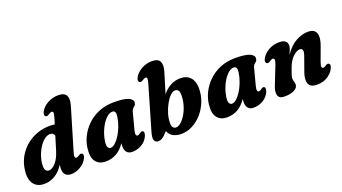

<svg xmlns="http://www.w3.org/2000/svg" viewBox="-59 -1248 3183 1789"><g transform="rotate(-20 1533.0 -353.5)"><path d="M626 -585.5 505.5 -181Q493 -140.5 496 -127.2Q499 -114 510.5 -114Q522 -114 539.5 -127Q558.5 -140.5 571.5 -132Q591.5 -118.5 570.5 -79Q548.5 -37.5 503.2 -12Q458 13.5 413.5 13.5Q338 13.5 338 -66.5Q338 -84.5 341 -105Q302 -44.5 251.8 -15.5Q201.5 13.5 147.5 13.5Q75 13.5 40.5 -36Q6 -85.5 20.5 -180Q29 -241.5 59 -295.5Q89 -349.5 136.5 -390.8Q184 -432 245.5 -455.2Q307 -478.5 379 -478.5Q404 -478.5 425.5 -474L444 -534Q454.5 -568 452.8 -581.5Q451 -595 437.5 -595Q426 -595 407 -581.5Q386 -567.5 372 -575.5Q362.5 -581 362.2 -595Q362 -609 373 -627.5Q397 -669 445.5 -694.2Q494 -719.5 548.5 -719.5Q610 -719.5 627.5 -684.2Q645 -649 626 -585.5ZM188.5 -149Q188.5 -116.5 200 -103.2Q211.5 -90 230 -90Q262 -90 296.8 -129Q331.5 -168 352.5 -236L395 -374.5Q387 -405.5 353 -405.5Q322.5 -405.5 293.2 -381.5Q264 -357.5 240.5 -319Q217 -280.5 203 -235.8Q189 -191 188.5 -149Z M1106 -172Q1098 -141.5 1101.2 -127.8Q1104.5 -114 1116.5 -114Q1124.5 -114 1130.8 -117.5Q1137 -121 1146.5 -128Q1163 -140.5 1175 -134Q1194 -123.5 1177 -83Q1157.5 -39.5 1114.5 -13.2Q1071.5 13 1018 13Q983.5 13 965.5 -8Q947.5 -29 947.5 -66Q947.5 -82.5 949 -98Q875.5 13 755.5 13Q693.5 13 659.8 -28.5Q626 -70 636 -156.5Q642 -216.5 670.8 -274.2Q699.5 -332 748 -378.8Q796.5 -425.5 863.2 -453.2Q930 -481 1012.5 -481Q1114 -481 1156.8 -461.5Q1199.5 -442 1195.5 -410.5Q1193.5 -392.5 1184.2 -383.8Q1175 -375 1165 -366.5Q1155 -358 1150.5 -341.5ZM811.5 -165Q806.5 -124 815.8 -107.5Q825 -91 841.5 -91Q862.5 -91 886.8 -112Q911 -133 934 -169Q957 -205 974.2 -250.5Q991.5 -296 998.5 -344.5Q1007 -403 970.5 -403Q944.5 -403 918.5 -381.8Q892.5 -360.5 870.2 -325.8Q848 -291 832.5 -249Q817 -207 811.5 -165Z M1374 -530Q1385 -568 1383.5 -581.5Q1382 -595 1368.5 -595Q1357.5 -595 1338 -581.5Q1317 -567.5 1303.5 -575.5Q1294 -581 1293.5 -595Q1293 -609 1304 -627.5Q1328 -667.5 1375.5 -693.5Q1423 -719.5 1477 -719.5Q1537.5 -719.5 1555 -684.2Q1572.5 -649 1553 -586L1492 -385.5Q1527.5 -431 1573.8 -455Q1620 -479 1670 -479Q1734 -479 1769 -440.2Q1804 -401.5 1804 -333Q1804 -262.5 1778.8 -199.8Q1753.5 -137 1711 -89.2Q1668.5 -41.5 1615.5 -14.5Q1562.5 12.5 1506 12.5Q1459.5 12.5 1425.5 -5.8Q1391.5 -24 1377.5 -62L1343 -26.5Q1328 -13 1313 -5Q1298 3 1281.5 3Q1253.5 3 1242.8 -19.8Q1232 -42.5 1249 -102ZM1586.5 -389.5Q1563 -389 1537.5 -363.8Q1512 -338.5 1489.8 -298Q1467.5 -257.5 1453.5 -210.8Q1439.5 -164 1439 -120Q1438.5 -61.5 1481 -61.5Q1503.5 -61.5 1529 -83.8Q1554.5 -106 1577.2 -143.8Q1600 -181.5 1614.2 -229.5Q1628.5 -277.5 1628.5 -329Q1628.5 -364 1616 -377Q1603.5 -390 1586.5 -389.5Z M2309 -172Q2301 -141.5 2304.2 -127.8Q2307.5 -114 2319.5 -114Q2327.5 -114 2333.8 -117.5Q2340 -121 2349.5 -128Q2366 -140.5 2378 -134Q2397 -123.5 2380 -83Q2360.5 -39.5 2317.5 -13.2Q2274.5 13 2221 13Q2186.5 13 2168.5 -8Q2150.5 -29 2150.5 -66Q2150.5 -82.5 2152 -98Q2078.5 13 1958.5 13Q1896.5 13 1862.8 -28.5Q1829 -70 1839 -156.5Q1845 -216.5 1873.8 -274.2Q1902.5 -332 1951 -378.8Q1999.5 -425.5 2066.2 -453.2Q2133 -481 2215.5 -481Q2317 -481 2359.8 -461.5Q2402.5 -442 2398.5 -410.5Q2396.5 -392.5 2387.2 -383.8Q2378 -375 2368 -366.5Q2358 -358 2353.5 -341.5ZM2014.5 -165Q2009.5 -124 2018.8 -107.5Q2028 -91 2044.5 -91Q2065.5 -91 2089.8 -112Q2114 -133 2137 -169Q2160 -205 2177.2 -250.5Q2194.5 -296 2201.5 -344.5Q2210 -403 2173.5 -403Q2147.5 -403 2121.5 -381.8Q2095.5 -360.5 2073.2 -325.8Q2051 -291 2035.5 -249Q2020 -207 2014.5 -165Z M2477 -335.5Q2467.5 -341 2467 -355Q2466.5 -369 2478 -387.5Q2502.5 -429 2549.2 -454.2Q2596 -479.5 2651 -479.5Q2730.5 -479.5 2730.5 -419.5Q2730.5 -402.5 2722.2 -381.2Q2714 -360 2702.5 -335Q2757.5 -415 2819 -447.2Q2880.5 -479.5 2935.5 -479.5Q2982 -479.5 3002.8 -457.8Q3023.5 -436 3022.5 -398Q3021.5 -360 3003 -311.5L2953 -175Q2941 -143 2943.2 -129Q2945.5 -115 2958.5 -115Q2970 -115 2987.5 -127.5Q3006.5 -141 3019.5 -132.5Q3039 -119.5 3018.5 -80Q2996 -38 2952.2 -12.2Q2908.5 13.5 2852.5 13.5Q2784.5 13.5 2769 -27.8Q2753.5 -69 2777 -135.5L2828 -278.5Q2854.5 -351.5 2810.5 -351.5Q2778 -351.5 2740.2 -315Q2702.5 -278.5 2679.5 -214Q2665 -175 2658.5 -154Q2652 -133 2652 -119Q2652 -103.5 2657.2 -89.2Q2662.5 -75 2662.5 -57Q2662.5 -25 2625.8 -5.8Q2589 13.5 2524.5 13.5Q2476.5 13.5 2465 -21.8Q2453.5 -57 2478 -116L2546.5 -290Q2561.5 -327 2558.8 -341.2Q2556 -355.5 2542 -355.5Q2531 -355.5 2511.5 -341.5Q2490.5 -327.5 2477 -335.5Z"/></g></svg>

Font: Fraunces 9pt S050
Style: Bold Italic
Weight: 700
Italic angle: -16°
Version: Version 1.000; ttfautohint (v1.8.3)